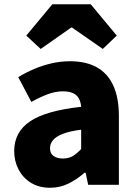

<svg xmlns="http://www.w3.org/2000/svg" viewBox="-20 -872 646 906"><path d="M216 14Q164 14 126 -9.5Q88 -33 67.5 -72.5Q47 -112 47 -159Q47 -249 122 -299.5Q197 -350 363 -368Q361 -391 352 -407.5Q343 -424 324.5 -432.5Q306 -441 277 -441Q243 -441 207 -428Q171 -415 128 -391L66 -508Q104 -531 143.5 -547.5Q183 -564 225 -573.5Q267 -583 311 -583Q385 -583 436 -555Q487 -527 514 -469.5Q541 -412 541 -323V0H396L384 -57H379Q344 -26 303.5 -6Q263 14 216 14ZM277 -124Q304 -124 324 -136Q344 -148 363 -169V-260Q308 -253 275.5 -240Q243 -227 229.5 -210Q216 -193 216 -173Q216 -148 232.5 -136Q249 -124 277 -124ZM104 -704 227 -852H408L531 -704L465 -641L320 -742H316L172 -641Z"/></svg>

Font: Noto Sans TC Thin Black
Style: Regular
Weight: 900
Version: Version 2.004-H2;hotconv 1.0.118;makeotfexe 2.5.65603